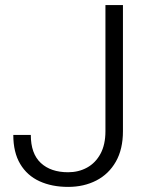

<svg xmlns="http://www.w3.org/2000/svg" viewBox="-20 -731 591 761"><path d="M397.9 -710.9H467.3V-210.9Q467.3 -139.6 439.2 -90.3Q411.1 -41 361.8 -15.6Q312.5 9.8 250 9.8Q185.5 9.8 136.5 -12.7Q87.4 -35.2 60.1 -81.1Q32.7 -127 32.7 -196.3H102.1Q102.1 -122.1 141.6 -85.2Q181.2 -48.3 250 -48.3Q291.5 -48.3 325 -66.7Q358.4 -85 378.2 -121.3Q397.9 -157.7 397.9 -210.9Z"/></svg>

Font: Heebo Light
Style: Regular
Weight: 300
Designer: Oded Ezer
Foundry: Ezer Type House
Version: Version 3.100